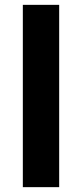

<svg xmlns="http://www.w3.org/2000/svg" viewBox="-20 -772 338 792"><path d="M74.2 -752H224.1V0H74.2Z"/></svg>

Font: Sarala
Style: Bold
Weight: 700
Designer: Andres Torresi
Foundry: Huerta Tipografica
Version: Version 1.004;PS 001.003;hotconv 1.0.70;makeotf.lib2.5.58329